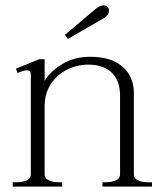

<svg xmlns="http://www.w3.org/2000/svg" viewBox="-20 -690 609 710"><path d="M231 -546 220 -561 330 -654Q348 -670 363 -670Q372 -670 377.5 -664.5Q383 -659 383 -651Q383 -634 361 -621ZM542 -16V0H359V-16H371Q393 -16 408.5 -23Q424 -30 424 -45V-336Q424 -392 393 -421.5Q362 -451 306 -451Q265 -451 228 -432.5Q191 -414 168 -379Q145 -344 145 -297V-45Q145 -30 160.5 -23Q176 -16 198 -16H210V0H27V-16H41Q63 -16 78.5 -23Q94 -30 94 -45V-415Q94 -430 79 -430Q68 -430 45 -420L39 -436L125 -471H145V-391Q166 -426 210 -453Q254 -480 314 -480Q391 -480 433 -443.5Q475 -407 475 -346V-45Q475 -30 490.5 -23Q506 -16 528 -16Z"/></svg>

Font: Taviraj ExtraLight
Style: Regular
Weight: 200
Designer: Katatrad Team
Foundry: CadsonDemak
Version: Version 1.030